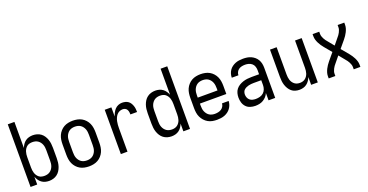

<svg xmlns="http://www.w3.org/2000/svg" viewBox="-32 -1422 4064 2118"><g transform="rotate(-20 2000.0 -363.5)"><path d="M281 8Q258 8 235.5 2Q213 -4 194.5 -17.5Q176 -31 163 -50.5Q150 -70 142 -91V0H64V-735H142V-429Q150 -450 163 -469.5Q176 -489 194.5 -502.5Q213 -516 235.5 -522Q258 -528 281 -528Q306 -528 330.5 -521Q355 -514 375 -499Q395 -484 408.5 -463Q422 -442 430 -418.5Q438 -395 441 -370Q444 -345 444 -320V-200Q444 -175 441 -150Q438 -125 430 -101.5Q422 -78 408.5 -57Q395 -36 375 -21Q355 -6 330.5 1Q306 8 281 8ZM251 -62Q268 -62 284.5 -66Q301 -70 315 -79.5Q329 -89 339.5 -103Q350 -117 356 -133Q362 -149 364 -166Q366 -183 366 -200V-320Q366 -337 364 -354Q362 -371 356 -387Q350 -403 339.5 -417Q329 -431 315 -440.5Q301 -450 284.5 -454Q268 -458 251 -458Q234 -458 217.5 -454Q201 -450 188 -440Q175 -430 165.5 -415.5Q156 -401 151 -385.5Q146 -370 144 -353.5Q142 -337 142 -320V-200Q142 -183 144 -166.5Q146 -150 151 -134.5Q156 -119 165.5 -104.5Q175 -90 188 -80Q201 -70 217.5 -66Q234 -62 251 -62Z M750 8Q723 8 696 2.5Q669 -3 646 -16Q623 -29 604.5 -49.5Q586 -70 575 -94.5Q564 -119 560 -146Q556 -173 556 -200V-320Q556 -347 560 -374Q564 -401 575 -425.5Q586 -450 604.5 -470.5Q623 -491 646 -504Q669 -517 696 -522.5Q723 -528 750 -528Q777 -528 804 -522.5Q831 -517 854 -504Q877 -491 895.5 -470.5Q914 -450 925 -425.5Q936 -401 940 -374Q944 -347 944 -320V-200Q944 -173 940 -146Q936 -119 925 -94.5Q914 -70 895.5 -49.5Q877 -29 854 -16Q831 -3 804 2.5Q777 8 750 8ZM750 -62Q767 -62 784 -66Q801 -70 815 -79.5Q829 -89 839.5 -103Q850 -117 856 -133Q862 -149 864 -166Q866 -183 866 -200V-320Q866 -337 864 -354Q862 -371 856 -387Q850 -403 839.5 -417Q829 -431 815 -440.5Q801 -450 784 -454Q767 -458 750 -458Q733 -458 716 -454Q699 -450 685 -440.5Q671 -431 660.5 -417Q650 -403 644 -387Q638 -371 636 -354Q634 -337 634 -320V-200Q634 -183 636 -166Q638 -149 644 -133Q650 -117 660.5 -103Q671 -89 685 -79.5Q699 -70 716 -66Q733 -62 750 -62Z M1124 0V-520H1202V-412Q1209 -434 1219.5 -455Q1230 -476 1246 -493Q1262 -510 1284 -519Q1306 -528 1329 -528Q1348 -528 1366.5 -523.5Q1385 -519 1400 -508.5Q1415 -498 1425 -482Q1435 -466 1441 -448.5Q1447 -431 1449 -412.5Q1451 -394 1451 -375H1373Q1373 -390 1370.5 -404.5Q1368 -419 1360.5 -432Q1353 -445 1339.5 -451.5Q1326 -458 1311 -458Q1291 -458 1272.5 -449.5Q1254 -441 1241.5 -426Q1229 -411 1221 -392.5Q1213 -374 1209 -354.5Q1205 -335 1203.5 -315Q1202 -295 1202 -276V0Z M1719 8Q1694 8 1669.5 1Q1645 -6 1625 -21Q1605 -36 1591.5 -57Q1578 -78 1570 -101.5Q1562 -125 1559 -150Q1556 -175 1556 -200V-320Q1556 -345 1559 -370Q1562 -395 1570 -418.5Q1578 -442 1591.5 -463Q1605 -484 1625 -499Q1645 -514 1669.5 -521Q1694 -528 1719 -528Q1742 -528 1764.5 -522Q1787 -516 1805.5 -502.5Q1824 -489 1837 -469.5Q1850 -450 1858 -429V-735H1936V0H1858V-91Q1850 -70 1837 -50.5Q1824 -31 1805.5 -17.5Q1787 -4 1764.5 2Q1742 8 1719 8ZM1749 -62Q1766 -62 1782.5 -66.5Q1799 -71 1812 -81Q1825 -91 1834.5 -105Q1844 -119 1849 -134.5Q1854 -150 1856 -166.5Q1858 -183 1858 -200V-320Q1858 -337 1856 -353.5Q1854 -370 1849 -385.5Q1844 -401 1834.5 -415.5Q1825 -430 1812 -440Q1799 -450 1782.5 -454Q1766 -458 1749 -458Q1732 -458 1715.5 -454Q1699 -450 1685 -440.5Q1671 -431 1660.5 -417Q1650 -403 1644 -387Q1638 -371 1636 -354Q1634 -337 1634 -320V-200Q1634 -183 1636 -166Q1638 -149 1644 -133Q1650 -117 1660.5 -103Q1671 -89 1685 -79.5Q1699 -70 1715.5 -66Q1732 -62 1749 -62Z M2252 8Q2225 8 2198 3Q2171 -2 2147.5 -15.5Q2124 -29 2105.5 -49.5Q2087 -70 2075.5 -94.5Q2064 -119 2060 -146Q2056 -173 2056 -200V-320Q2056 -347 2060 -374Q2064 -401 2075 -425.5Q2086 -450 2104.5 -470.5Q2123 -491 2146 -504Q2169 -517 2196 -522.5Q2223 -528 2250 -528Q2277 -528 2304 -522.5Q2331 -517 2354 -504Q2377 -491 2395.5 -470.5Q2414 -450 2425 -425.5Q2436 -401 2440 -374Q2444 -347 2444 -320V-225H2134V-200Q2134 -183 2136 -166Q2138 -149 2144.5 -133Q2151 -117 2161.5 -103Q2172 -89 2186.5 -79.5Q2201 -70 2218 -66Q2235 -62 2252 -62Q2271 -62 2290.5 -66Q2310 -70 2326 -80Q2342 -90 2352.5 -107Q2363 -124 2364 -144H2442Q2441 -121 2433.5 -99.5Q2426 -78 2412.5 -59.5Q2399 -41 2380.5 -27.5Q2362 -14 2341 -6Q2320 2 2297 5Q2274 8 2252 8ZM2366 -295V-320Q2366 -337 2364 -354Q2362 -371 2356 -387Q2350 -403 2339.5 -417Q2329 -431 2315 -440.5Q2301 -450 2284 -454Q2267 -458 2250 -458Q2233 -458 2216 -454Q2199 -450 2185 -440.5Q2171 -431 2160.5 -417Q2150 -403 2144 -387Q2138 -371 2136 -354Q2134 -337 2134 -320V-295Z M2702 8Q2672 8 2643 -1Q2614 -10 2593.5 -32Q2573 -54 2564.5 -83Q2556 -112 2556 -141Q2556 -167 2562.5 -192Q2569 -217 2584.5 -237Q2600 -257 2622 -270.5Q2644 -284 2668.5 -292Q2693 -300 2718 -303Q2743 -306 2769 -306H2858V-355Q2858 -376 2851 -397Q2844 -418 2828 -432Q2812 -446 2791 -452Q2770 -458 2749 -458Q2729 -458 2709.5 -454Q2690 -450 2674 -439Q2658 -428 2649 -410Q2640 -392 2640 -373H2562Q2562 -396 2568.5 -418Q2575 -440 2588 -459Q2601 -478 2619.5 -491.5Q2638 -505 2659 -513.5Q2680 -522 2703 -525Q2726 -528 2749 -528Q2773 -528 2797 -524.5Q2821 -521 2843 -511Q2865 -501 2883.5 -485Q2902 -469 2914 -448Q2926 -427 2931 -403Q2936 -379 2936 -355V0H2858V-86Q2849 -64 2832.5 -45.5Q2816 -27 2795 -14.5Q2774 -2 2750 3Q2726 8 2702 8ZM2732 -62Q2756 -62 2780.5 -68.5Q2805 -75 2823 -91.5Q2841 -108 2849.5 -131.5Q2858 -155 2858 -180V-236H2769Q2754 -236 2738.5 -234.5Q2723 -233 2708.5 -229.5Q2694 -226 2680 -219.5Q2666 -213 2655 -203Q2644 -193 2639 -178.5Q2634 -164 2634 -149Q2634 -131 2641 -113Q2648 -95 2662 -83Q2676 -71 2694.5 -66.5Q2713 -62 2732 -62Z M3220 8Q3195 8 3171 1Q3147 -6 3128.5 -21.5Q3110 -37 3097 -58.5Q3084 -80 3076.5 -103.5Q3069 -127 3066.5 -151.5Q3064 -176 3064 -200V-520H3142V-200Q3142 -183 3144 -166.5Q3146 -150 3151 -134.5Q3156 -119 3165.5 -105Q3175 -91 3188 -81Q3201 -71 3217 -66.5Q3233 -62 3250 -62Q3267 -62 3283 -66.5Q3299 -71 3312 -81Q3325 -91 3334.5 -105Q3344 -119 3349 -134.5Q3354 -150 3356 -166.5Q3358 -183 3358 -200V-520H3436V0H3358V-91Q3350 -70 3337 -51Q3324 -32 3305.5 -18Q3287 -4 3264.5 2Q3242 8 3220 8Z M3564 0V-26Q3564 -47 3570 -67Q3576 -87 3585.5 -106Q3595 -125 3606.5 -142Q3618 -159 3632 -176L3702 -260L3632 -344Q3618 -361 3606.5 -378Q3595 -395 3585.5 -414Q3576 -433 3570 -453Q3564 -473 3564 -494V-520H3642V-494Q3642 -479 3646.5 -465Q3651 -451 3658 -437.5Q3665 -424 3673.5 -412Q3682 -400 3692 -389L3750 -318L3808 -389Q3818 -400 3826.5 -412Q3835 -424 3842 -437.5Q3849 -451 3853.5 -465Q3858 -479 3858 -494V-520H3936V-494Q3936 -473 3930 -453Q3924 -433 3914.5 -414Q3905 -395 3893.5 -378Q3882 -361 3868 -344L3798 -260L3868 -176Q3882 -159 3893.5 -142Q3905 -125 3914.5 -106Q3924 -87 3930 -67Q3936 -47 3936 -26V0H3858V-26Q3858 -41 3853.5 -55Q3849 -69 3842 -82.5Q3835 -96 3826.5 -108Q3818 -120 3808 -131L3750 -202L3692 -131Q3682 -120 3673.5 -108Q3665 -96 3658 -82.5Q3651 -69 3646.5 -55Q3642 -41 3642 -26V0Z"/></g></svg>

Font: Iosevka Curly
Style: Regular
Weight: 400
Monospace: yes
Designer: Belleve Invis
Foundry: Belleve Invis
Version: Version 22.1.2; ttfautohint (v1.8.4)